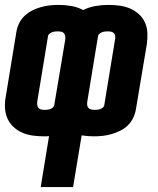

<svg xmlns="http://www.w3.org/2000/svg" viewBox="-24 -548 644 783"><path d="M142 215 176 7Q171 8 166 8Q161 8 156 8Q133 8 110.5 5Q88 2 68 -6.5Q48 -15 32 -29.5Q16 -44 7 -63.5Q-2 -83 -3.5 -105.5Q-5 -128 -1 -151L43 -419Q46 -437 54.5 -454Q63 -471 77 -484Q91 -497 108 -505.5Q125 -514 143 -519Q161 -524 179 -526Q197 -528 214 -528Q241 -528 267 -523.5Q293 -519 315 -507Q339 -519 365.5 -523.5Q392 -528 418 -528Q441 -528 463.5 -525Q486 -522 506 -513.5Q526 -505 542 -490.5Q558 -476 567 -456.5Q576 -437 577 -414.5Q578 -392 575 -369L530 -101Q527 -83 518.5 -66Q510 -49 496.5 -36Q483 -23 465.5 -14.5Q448 -6 430.5 -1Q413 4 395 6Q377 8 359 8Q347 8 334 7Q321 6 309 4L274 215ZM157 -100Q163 -100 168.5 -100.5Q174 -101 180 -103Q186 -105 191 -109Q196 -113 197 -118L242 -386Q243 -393 242 -400Q241 -407 237 -412Q233 -417 226.5 -418.5Q220 -420 213 -420Q207 -420 201 -419.5Q195 -419 189.5 -417Q184 -415 178.5 -411Q173 -407 172 -402L128 -134Q127 -127 128 -120Q129 -113 133 -108Q137 -103 143.5 -101.5Q150 -100 157 -100ZM361 -100Q366 -100 372 -100.5Q378 -101 384 -103Q390 -105 395 -109Q400 -113 401 -118L445 -386Q447 -393 446 -400Q445 -407 441 -412Q437 -417 430 -418.5Q423 -420 417 -420Q411 -420 405 -419.5Q399 -419 393.5 -417Q388 -415 382.5 -411Q377 -407 376 -402L332 -134Q331 -127 331.5 -120Q332 -113 336.5 -108Q341 -103 347.5 -101.5Q354 -100 361 -100Z"/></svg>

Font: Iosevka SS04 Heavy Extended
Style: Italic
Weight: 900
Width: 7
Italic angle: -9°
Monospace: yes
Designer: Belleve Invis
Foundry: Belleve Invis
Version: Version 19.0.0; ttfautohint (v1.8.4)